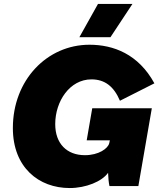

<svg xmlns="http://www.w3.org/2000/svg" viewBox="-20 -940 813 970"><path d="M332 10C414 10 495 -23 526 -67C527 -41 529 -18 533 0H679L747 -393H446L418 -231H535L532 -217C526 -190 479 -156 409 -156C318 -156 259 -214 259 -313C259 -428 332 -539 442 -539C509 -539 555 -504 586 -431L760 -519C679 -667 553 -714 432 -714C218 -714 45 -536 45 -293C45 -94 176 10 332 10ZM649 -920H475L381 -752H538Z"/></svg>

Font: Fixel Display Black
Style: Italic
Weight: 900
Italic angle: -10°
Designer: AlfaBravo + MacPaw
Foundry: Kyrylo Tkachov, Marchela Mozhyna, Serhii Makarenko, Maria Weinstein, Zakhar Kryvoshyya
Version: Version 1.210;Glyphs 3.2 (3217)